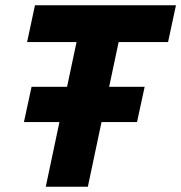

<svg xmlns="http://www.w3.org/2000/svg" viewBox="-20 -710 689 730"><path d="M71 -246 100 -380H235L271 -550H83L113 -690H649L619 -550H431L395 -380H530L501 -246H366L314 0H154L206 -246Z"/></svg>

Font: Radio Canada
Style: Italic
Weight: 400
Italic angle: -12°
Designer: Charles Daoud, Etienne Aubert Bonn, Alexandre Saumier Demers, Jacques Le Bailly
Foundry: Radio-Canada
Version: Version 2.104;gftools[0.9.28.dev5+ged2979d]